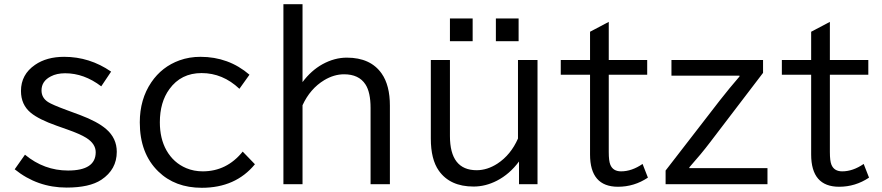

<svg xmlns="http://www.w3.org/2000/svg" viewBox="-20 -850 4191 912"><path d="M98.6 -115.2Q189.5 -40 303.2 -40Q434.6 -40 434.6 -127Q434.6 -167 389.6 -195.3Q360.8 -213.4 299.8 -234.9L249 -252.9Q164.6 -282.7 126.5 -314Q79.6 -352.5 79.6 -418Q79.6 -496.1 146.5 -542Q201.7 -580.1 284.7 -580.1Q405.8 -580.1 507.8 -509.8L460.9 -439.9Q379.4 -502 289.6 -502Q249.5 -502 221.7 -487.3Q177.2 -464.8 177.2 -420.4Q177.2 -385.3 208.5 -365.2Q228 -352.5 296.9 -327.1L358.9 -304.2Q443.4 -272.5 484.4 -236.8Q534.7 -193.4 534.7 -128.9Q534.7 -44.9 461.4 3.9Q405.3 41 296.4 41Q157.2 41 49.8 -45.9Z M1190.9 -69.8Q1099.1 42 938.5 42Q811.5 42 731.9 -35.6Q644 -121.1 644 -268.6Q644 -378.4 698.7 -459Q749 -533.2 833 -563.5Q879.4 -580.1 932.1 -580.1Q1065.9 -580.1 1165 -495.1L1117.2 -428.2Q1038.1 -502.9 937.5 -502.9Q839.8 -502.9 784.7 -426.8Q739.3 -364.7 739.3 -269Q739.3 -191.9 770.5 -136.2Q804.2 -76.7 864.7 -51.3Q900.9 -36.1 942.9 -36.1Q1057.1 -36.1 1132.8 -129.9Z M1326.2 -830.1H1417V-460Q1457.5 -514.6 1511.7 -544.9Q1568.8 -576.2 1627.4 -576.2Q1740.2 -576.2 1793 -500.5Q1832 -444.8 1832 -348.1V24.9H1740.2V-336.9Q1740.2 -412.1 1715.8 -449.2Q1684.6 -497.1 1614.3 -497.1Q1566.4 -497.1 1520 -469.2Q1453.1 -428.7 1417 -350.1V24.9H1326.2Z M2117.2 -762.2H2225.1V-654.3H2117.2ZM2335.4 -762.2H2443.4V-654.3H2335.4ZM2026.4 -564.9H2117.2V-204.1Q2117.2 -41.5 2244.1 -41.5Q2294.4 -41.5 2342.8 -72.8Q2406.2 -114.3 2440.4 -191.9V-564.9H2533.2V24.9H2445.3V-83Q2400.9 -22.9 2340.3 8.3Q2286.1 36.1 2229.5 36.1Q2117.7 36.1 2064.5 -39.1Q2026.4 -92.8 2026.4 -191.9Z M2871.6 -746.1V-564.9H3054.2V-495.1H2871.6V-127.9Q2871.6 -85.9 2878.9 -67.9Q2891.6 -36.1 2930.2 -36.1Q2981 -36.1 3032.2 -71.3L3057.6 -6.3Q2992.7 37.1 2915.5 37.1Q2782.7 37.1 2782.7 -116.2V-495.1H2643.6V-564.9H2782.7V-699.2Z M3169.4 -564.9H3604.5V-503.9L3351.6 -172.4Q3312 -120.1 3254.4 -55.2V-51.3H3625.5V24.9H3141.6V-40L3398.4 -372.1Q3445.8 -432.6 3492.7 -486.8V-490.7H3169.4Z M3921.9 -746.1V-564.9H4104.5V-495.1H3921.9V-127.9Q3921.9 -85.9 3929.2 -67.9Q3941.9 -36.1 3980.5 -36.1Q4031.2 -36.1 4082.5 -71.3L4107.9 -6.3Q4043 37.1 3965.8 37.1Q3833 37.1 3833 -116.2V-495.1H3693.8V-564.9H3833V-699.2Z"/></svg>

Font: FORM UDPGothic
Style: Regular
Weight: 400
Foundry: Pronama LLC
Version: Version 1.05101